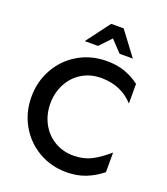

<svg xmlns="http://www.w3.org/2000/svg" viewBox="-168 -1057 1029 1186"><g transform="rotate(20 346.0 -464.0)"><path d="M414 -97Q343 -97 287.5 -131Q232 -165 201.5 -223Q171 -281 171 -352Q171 -422 201.5 -480.5Q232 -539 287.5 -573Q343 -607 414 -607Q545 -607 627 -517V-646Q582 -680 530 -698.5Q478 -717 412 -717Q308 -717 225 -668.5Q142 -620 94.5 -536Q47 -452 47 -351Q47 -249 94.5 -165.5Q142 -82 224.5 -34Q307 14 408 14Q476 14 532 -7.5Q588 -29 639 -70V-199Q582 -149 530.5 -123Q479 -97 414 -97ZM438 -942H356L239 -786H326L397 -861L468 -786H555Z"/></g></svg>

Font: Geom Medium
Style: Bold
Weight: 500
Version: Version 1.102